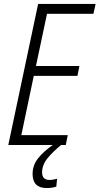

<svg xmlns="http://www.w3.org/2000/svg" viewBox="-20 -734 504 972"><path d="M22 0 173 -714H464L453 -664H218L162 -400H382L372 -350H151L88 -50H323L313 0ZM217 218Q242 218 265 211L269 171Q260 173 250.5 175Q241 177 231 177Q193 177 193 138Q194 99 221 66.5Q248 34 289 0H247Q199 34 172 68.5Q145 103 145 147Q145 218 217 218Z"/></svg>

Font: Noto Sans Display SemiCondensed Light
Style: Italic
Weight: 300
Width: 4
Italic angle: -12°
Designer: Monotype Design Team
Foundry: Monotype Imaging Inc.
Version: Version 1.900